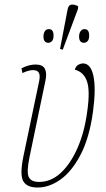

<svg xmlns="http://www.w3.org/2000/svg" viewBox="-20 -827 475 857"><path d="M148 10Q99 10 83.5 -19Q68 -48 84 -127L155 -466Q160 -492 153 -503Q146 -514 128 -514Q119 -514 108.5 -511.5Q98 -509 80 -501L76 -522Q108 -539 139 -539Q171 -539 180.5 -519.5Q190 -500 183 -468L112 -127Q98 -60 108 -37.5Q118 -15 155 -15Q208 -15 251.5 -55.5Q295 -96 326 -166.5Q357 -237 369 -327Q383 -423 368 -464.5Q353 -506 314 -516Q319 -533 330.5 -538.5Q342 -544 350 -544Q385 -544 397 -488Q409 -432 395 -328Q379 -212 340 -137Q301 -62 250.5 -26Q200 10 148 10ZM260 -605 248 -609 282 -786Q286 -805 299 -806.5Q312 -808 329 -799L328 -787ZM355 -636Q333 -636 333 -664Q333 -678 339.5 -687.5Q346 -697 357 -697Q378 -697 378 -669Q378 -650 370.5 -643Q363 -636 355 -636ZM196 -636Q174 -636 174 -664Q174 -678 180 -687.5Q186 -697 198 -697Q219 -697 219 -669Q219 -650 211.5 -643Q204 -636 196 -636Z"/></svg>

Font: Noto Serif ExtraCondensed Thin
Style: Italic
Weight: 100
Width: 2
Italic angle: -12°
Designer: Monotype Design Team
Foundry: Monotype Imaging Inc.
Version: Version 2.013